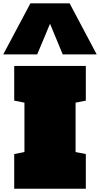

<svg xmlns="http://www.w3.org/2000/svg" viewBox="-37 -1153 611 1173"><path d="M-17.1 -820.8 148.9 -1132.8H388.2L553.7 -820.8H346.2L268.6 -1007.8L190.4 -820.8ZM49.8 -750H487.3V-538.1L424.8 -525.9V-224.1L487.3 -211.9V0H49.8V-211.9L112.3 -224.1V-525.9L49.8 -538.1Z"/></svg>

Font: Holtwood One SC
Style: Regular
Weight: 400
Version: Version 1.000